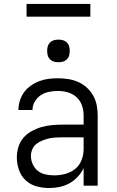

<svg xmlns="http://www.w3.org/2000/svg" viewBox="-20 -937 590 969"><path d="M228 12Q196 12 164.5 3.5Q133 -5 109.5 -27Q86 -49 75.5 -80Q65 -111 65 -143Q65 -169 73 -195.5Q81 -222 98.5 -242Q116 -262 139.5 -275Q163 -288 189 -295.5Q215 -303 241.5 -305.5Q268 -308 295 -308H402V-355Q402 -372 398.5 -388.5Q395 -405 387 -420Q379 -435 366.5 -446.5Q354 -458 338.5 -465Q323 -472 306 -475Q289 -478 272 -478Q250 -478 227.5 -473.5Q205 -469 186.5 -457Q168 -445 156 -425Q144 -405 144 -382H73Q73 -406 80.5 -429.5Q88 -453 102 -472Q116 -491 136 -505Q156 -519 178.5 -527.5Q201 -536 224.5 -539Q248 -542 272 -542Q298 -542 324 -538Q350 -534 374 -523.5Q398 -513 417.5 -495.5Q437 -478 450 -455Q463 -432 468 -406.5Q473 -381 473 -355V0H402V-89Q391 -65 372.5 -45Q354 -25 330.5 -12Q307 1 280.5 6.5Q254 12 228 12ZM254 -52Q282 -52 310 -59.5Q338 -67 359.5 -84.5Q381 -102 391.5 -129Q402 -156 402 -184V-244H295Q278 -244 260.5 -243Q243 -242 226 -238Q209 -234 193 -227.5Q177 -221 163.5 -210.5Q150 -200 143 -183.5Q136 -167 136 -150Q136 -128 145.5 -107.5Q155 -87 172 -74Q189 -61 210.5 -56.5Q232 -52 254 -52ZM275 -623Q263 -623 252 -626Q241 -629 232.5 -637.5Q224 -646 221 -657Q218 -668 218 -680Q218 -692 221 -703Q224 -714 232.5 -722.5Q241 -731 252 -734Q263 -737 275 -737Q287 -737 298 -734Q309 -731 317.5 -722.5Q326 -714 329 -703Q332 -692 332 -680Q332 -668 329 -657Q326 -646 317.5 -637.5Q309 -629 298 -626Q287 -623 275 -623ZM114 -853V-917H436V-853Z"/></svg>

Font: Lode
Style: Regular
Weight: 400
Monospace: yes
Designer: Belleve Invis
Foundry: Belleve Invis
Version: Version 29.2.0; ttfautohint (v1.8.3)